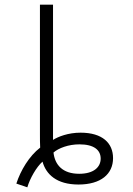

<svg xmlns="http://www.w3.org/2000/svg" viewBox="-20 -780 570 822"><path d="M50 6 97 22C108 -16 136 -65 162 -88C177 -34 222 10 316 10C412 10 464 -35 464 -103C464 -167 419 -212 325 -212C272 -212 229 -195 207 -181V-760H151V-206C151 -184 151 -166 152 -148C105 -112 68 -50 50 6ZM319 -36C248 -36 215 -74 209 -127C231 -146 273 -162 320 -162C382 -162 411 -138 411 -101C411 -65 382 -36 319 -36Z"/></svg>

Font: Noto Sans Mono Condensed Light
Style: Regular
Weight: 300
Width: 3
Designer: Monotype Design Team
Foundry: Monotype Imaging Inc.
Version: Version 2.014